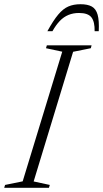

<svg xmlns="http://www.w3.org/2000/svg" viewBox="-45 -890 489 910"><path d="M250 -645 173 -661.5 177 -675H389L385.5 -661.5L301.5 -644.5L114.5 -30L191 -13.5L187 0H-25L-21 -13.5L62.5 -30.5ZM329.5 -828.5Q302 -828.5 279.5 -819.2Q257 -810 238.5 -790.8Q220 -771.5 203.5 -742H179.5Q207.5 -793 230.8 -820.8Q254 -848.5 278.8 -859.2Q303.5 -870 336.5 -870Q370.5 -870 390.2 -859Q410 -848 417.8 -820Q425.5 -792 423 -742H403.5Q404.5 -786.5 388.5 -807.5Q372.5 -828.5 329.5 -828.5Z"/></svg>

Font: Newsreader 24pt Light
Style: Italic
Weight: 300
Italic angle: -17°
Designer: Hugues Gentile
Foundry: Production Type
Version: Version 1.003